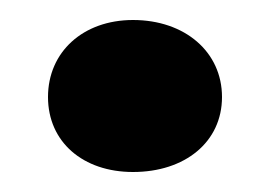

<svg xmlns="http://www.w3.org/2000/svg" viewBox="-20 -392 270 192"><path d="M113 -220C165 -220 202 -250 202 -295C202 -340 165 -372 113 -372C63 -372 28 -340 28 -295C28 -250 63 -220 113 -220Z"/></svg>

Font: Fixel Text Bold
Style: Bold
Weight: 700
Width: 4
Designer: AlfaBravo + MacPaw
Foundry: Kyrylo Tkachov, Marchela Mozhyna, Serhii Makarenko, Maria Weinstein, Zakhar Kryvoshyya
Version: Version 1.211